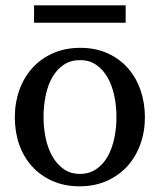

<svg xmlns="http://www.w3.org/2000/svg" viewBox="-20 -669 584 702"><path d="M405.8 -241.2Q405.8 -282.2 397.7 -319.8Q389.6 -357.4 373 -386.2Q356.4 -415 331.5 -432.1Q306.6 -449.2 272.9 -449.2Q238.3 -449.2 212.9 -432.1Q187.5 -415 171.1 -386.2Q154.8 -357.4 147 -319.8Q139.2 -282.2 139.2 -241.2Q139.2 -200.7 147.2 -163.1Q155.3 -125.5 171.9 -96.7Q188.5 -67.9 213.4 -50.5Q238.3 -33.2 272 -33.2Q306.2 -33.2 331.5 -50.3Q356.9 -67.4 373.3 -96.2Q389.6 -125 397.7 -162.6Q405.8 -200.2 405.8 -241.2ZM509.8 -240.2Q509.8 -187 492.9 -140.9Q476.1 -94.7 445.1 -60.8Q414.1 -26.9 369.9 -7.3Q325.7 12.2 271 12.2Q216.3 12.2 172.4 -7.1Q128.4 -26.4 97.7 -60.1Q66.9 -93.8 50.5 -139.9Q34.2 -186 34.2 -240.2Q34.2 -293.5 50.8 -339.8Q67.4 -386.2 98.6 -420.7Q129.9 -455.1 174.1 -474.6Q218.3 -494.1 273.9 -494.1Q329.6 -494.1 373.5 -474.1Q417.5 -454.1 447.8 -419.7Q478 -385.3 493.9 -339.1Q509.8 -293 509.8 -240.2ZM104.5 -585.9V-649.4H439.5V-585.9Z"/></svg>

Font: Charis SIL
Style: Regular
Weight: 400
Foundry: SIL International
Version: Version 4.112